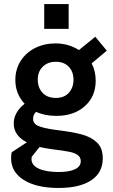

<svg xmlns="http://www.w3.org/2000/svg" viewBox="-20 -717 560 951"><path d="M35 67Q35 48 38 37L113 -12Q48 -45 48 -106Q48 -133 62 -158Q76 -183 102 -203Q56 -252 56 -321Q56 -374 82.5 -415.5Q109 -457 154.5 -479.5Q200 -502 255 -502Q319 -502 371 -469L452 -535L509 -466L434 -403Q454 -365 454 -317Q454 -239 400 -191Q346 -143 259 -143Q202 -143 159 -163Q144 -150 144 -128Q144 -104 170 -93Q196 -82 253 -74Q336 -64 383.5 -51.5Q431 -39 460 -11.5Q489 16 489 67Q489 138 432 176Q375 214 270 214Q161 214 98 174.5Q35 135 35 67ZM344 -322Q344 -362 320.5 -386.5Q297 -411 257 -411Q216 -411 191.5 -386.5Q167 -362 167 -323Q167 -283 190.5 -257.5Q214 -232 257 -232Q298 -232 321 -257.5Q344 -283 344 -322ZM270 135Q322 135 351 121.5Q380 108 380 81Q380 62 365 51Q350 40 322 34.5Q294 29 237 22Q195 16 176 11L137 60Q136 64 136 71Q136 102 172.5 118.5Q209 135 270 135ZM199 -697H320V-574H199Z"/></svg>

Font: Hanken Grotesk SemiBold
Style: Regular
Weight: 600
Designer: Alfredo Marco Pradil
Foundry: Hanken Design Co.
Version: Version 3.014